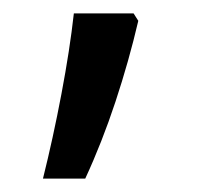

<svg xmlns="http://www.w3.org/2000/svg" viewBox="-20 -137 297 286"><path d="M44 129Q59 69 71.5 3Q84 -63 90 -117H179L186 -106Q172 -46 152 14.5Q132 75 107 129Z"/></svg>

Font: Noto Sans Devanagari Condensed
Style: Regular
Weight: 400
Width: 3
Designer: Jelle Bosma - Monotype Design Team
Foundry: Monotype Imaging Inc.
Version: Version 2.004; ttfautohint (v1.8.4.7-5d5b)